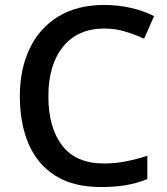

<svg xmlns="http://www.w3.org/2000/svg" viewBox="-20 -744 674 774"><path d="M400 -629Q294 -629 234.5 -556Q175 -483 175 -356Q175 -230 230.5 -157.5Q286 -85 399 -85Q445 -85 487.5 -93.5Q530 -102 574 -116V-22Q531 -5 487.5 2.5Q444 10 386 10Q276 10 203.5 -35.5Q131 -81 95.5 -163.5Q60 -246 60 -357Q60 -465 99.5 -548Q139 -631 215 -677.5Q291 -724 400 -724Q455 -724 506.5 -712.5Q558 -701 601 -679L561 -588Q526 -604 485.5 -616.5Q445 -629 400 -629Z"/></svg>

Font: Noto Sans Sora Sompeng Medium
Style: Regular
Weight: 500
Designer: Monotype Design Team. David Williams.
Foundry: Monotype Imaging Inc.
Version: Version 2.101; ttfautohint (v1.8.4.7-5d5b)